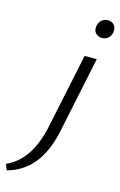

<svg xmlns="http://www.w3.org/2000/svg" viewBox="-282 -733 689 1099"><g transform="rotate(15 63.0 -183.0)"><path d="M138 -441H210L115 14Q87 141 27 212Q-33 283 -123 307L-137 272Q-71 243 -25.5 179Q20 115 44 7ZM206 -566Q193 -566 183.5 -571Q174 -576 167.5 -583.5Q161 -591 159.5 -599.5Q158 -608 158 -613Q158 -619 159 -624Q163 -646 178 -659.5Q193 -673 216 -673Q228 -673 237.5 -668.5Q247 -664 253.5 -655.5Q260 -647 261.5 -639Q263 -631 263 -625Q263 -620 262 -613Q257 -591 242.5 -578.5Q228 -566 206 -566Z"/></g></svg>

Font: Isabella Sans
Style: Italic
Weight: 400
Italic angle: -12°
Designer: Christian Thalmann (Catharsis Fonts), Cristiano Sobral
Foundry: The Isabella Sans Project Authors
Version: Version 2.026; ttfautohint (v1.8.4.7-5d5b-dirty)